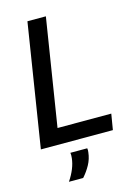

<svg xmlns="http://www.w3.org/2000/svg" viewBox="-134 -772 757 1056"><g transform="rotate(-15 244.5 -244.0)"><path d="M20 0 131 -700H236L139 -90H445L430 0ZM172 60H268Q270 71 268 83Q264 120 246.5 152Q229 184 204 212H123Q166 148 172 90Q174 73 172 60Z"/></g></svg>

Font: Georama Medium
Style: Italic
Weight: 500
Italic angle: -9°
Designer: Jean-Baptiste Levee
Foundry: Production Type
Version: Version 1.000